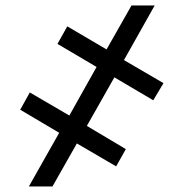

<svg xmlns="http://www.w3.org/2000/svg" viewBox="-20 -675 640 695"><path d="M294.4 -219.2 435.5 -135.3 400.4 -72.8 258.3 -155.8 169.9 0H84.5L194.3 -194.3L53.2 -277.8L87.9 -340.3L231 -256.8L329.6 -432.6L188 -516.1L223.6 -579.6L365.7 -496.1L456.1 -655.3H540L428.7 -457.5L571.8 -374L534.7 -312L394 -395Z"/></svg>

Font: Roboto Mono
Style: Regular
Weight: 500
Designer: Google
Version: Version 2.000986; 2015; ttfautohint (v1.3)